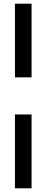

<svg xmlns="http://www.w3.org/2000/svg" viewBox="-20 -810 252 1040"><path d="M151 -391H61V-790H151ZM61 -190H151V210H61Z"/></svg>

Font: Georama ExtraCondensed Thin Medium
Style: Regular
Weight: 500
Version: Version 1.001